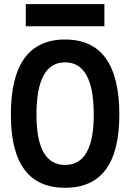

<svg xmlns="http://www.w3.org/2000/svg" viewBox="-20 -893 626 923"><path d="M293 9.8C466.3 9.8 553.7 -106.4 553.7 -341.8C553.7 -583 466.3 -703.1 293 -703.1C119.6 -703.1 32.2 -583 32.2 -341.8C32.2 -106.4 119.6 9.8 293 9.8ZM293 -100.1C201.2 -100.1 155.3 -180.2 155.3 -341.8C155.3 -509.8 201.2 -593.3 293 -593.3C384.8 -593.3 430.7 -509.8 430.7 -341.8C430.7 -180.2 384.8 -100.1 293 -100.1ZM104 -766.6H481.9V-873H104Z"/></svg>

Font: Cascadia Code PL SemiBold
Style: Regular
Weight: 600
Monospace: yes
Designer: Aaron Bell
Foundry: Saja Typeworks
Version: Version 2404.023